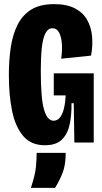

<svg xmlns="http://www.w3.org/2000/svg" viewBox="-20 -692 497 932"><path d="M198 13Q130 13 92 -32.5Q54 -78 38.5 -154.5Q23 -231 23 -327Q23 -401 32.5 -463.5Q42 -526 66 -573Q90 -620 132.5 -646Q175 -672 243 -672Q304 -672 343.5 -651.5Q383 -631 403 -595.5Q423 -560 427 -515Q431 -470 422 -422L277 -407Q283 -450 280 -483Q277 -516 266 -535.5Q255 -555 235 -555Q213 -555 200.5 -530.5Q188 -506 183 -460.5Q178 -415 178 -350Q178 -280 182 -232.5Q186 -185 194.5 -157.5Q203 -130 214.5 -118Q226 -106 240 -106Q258 -106 270.5 -121Q283 -136 290 -164Q297 -192 299 -229H241V-336H435V-225V0H341L338 -191H327Q328 -136 318.5 -89.5Q309 -43 281 -15Q253 13 198 13ZM130 220Q151 156 154.5 117.5Q158 79 158 50H299Q299 110 283 149.5Q267 189 247 220Z"/></svg>

Font: Bricolage Grotesque 72pt Condensed ExtraBold
Style: Regular
Weight: 800
Width: 3
Designer: Mathieu Triay
Foundry: Atelier Triay
Version: Version 1.001;gftools[0.9.33.dev8+g029e19f]